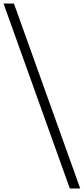

<svg xmlns="http://www.w3.org/2000/svg" viewBox="-35 -788 475 1089"><path d="M420 281H361L-15 -768H44Z"/></svg>

Font: Triodion Unicode
Style: Normal
Weight: 400
Version: Version 1.1